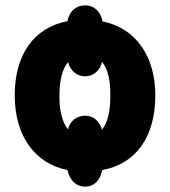

<svg xmlns="http://www.w3.org/2000/svg" viewBox="-20 -634 635 717"><path d="M560 -278C560 -426 485 -530 363 -554C355 -595 328 -614 299 -614C267 -614 240 -596 232 -555C107 -531 35 -431 35 -278C35 -127 110 -23 232 1C241 43 267 63 298 63C329 63 353 43 362 1C488 -22 560 -123 560 -278ZM392 -278C392 -219 383 -178 361 -150C351 -184 326 -202 299 -202C269 -202 242 -185 234 -151C213 -176 201 -221 202 -277C202 -332 212 -375 234 -402C244 -367 269 -349 298 -349C327 -349 353 -368 361 -403C382 -377 392 -340 392 -278Z"/></svg>

Font: Noto Sans Condensed Black
Style: Regular
Weight: 900
Width: 3
Designer: Monotype Design Team
Foundry: Monotype Imaging Inc.
Version: Version 2.013